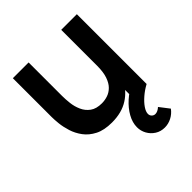

<svg xmlns="http://www.w3.org/2000/svg" viewBox="-212 -675 1051 1051"><g transform="rotate(-45 313.0 -150.0)"><path d="M458 239.5Q426.5 239.5 402.2 224Q378 208.5 364.2 183.8Q350.5 159 350.5 130.5Q350.5 94.5 370.8 58.2Q391 22 425.5 -9Q460 -40 503 -60.5L555.5 0Q525 16.5 499.8 38.2Q474.5 60 459.5 82Q444.5 104 444.5 121Q444.5 133.5 453 142Q461.5 150.5 473.5 150.5Q482 150.5 491.8 146Q501.5 141.5 510.5 133L554 189.5Q536 213.5 510.5 226.5Q485 239.5 458 239.5ZM272.5 15.5Q212.5 15.5 173.5 -4.5Q134.5 -24.5 111.5 -55.5Q88.5 -86.5 77.5 -121.5Q66.5 -156.5 63.2 -187.8Q60 -219 60 -238.5V-540H182V-280Q182 -255 185.5 -223.8Q189 -192.5 201.8 -163.8Q214.5 -135 239.8 -116.5Q265 -98 308 -98Q331 -98 353.5 -105.5Q376 -113 394.2 -131.2Q412.5 -149.5 423.5 -181.5Q434.5 -213.5 434.5 -262.5L506 -232Q506 -163 479.2 -107Q452.5 -51 400.5 -17.8Q348.5 15.5 272.5 15.5ZM449 0V-167.5H434.5V-540H555.5V0Z"/></g></svg>

Font: Manrope ExtraLight
Style: Bold
Weight: 700
Version: Version 4.504